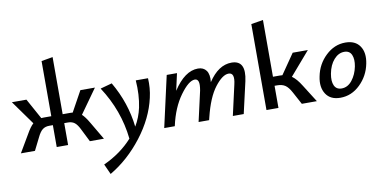

<svg xmlns="http://www.w3.org/2000/svg" viewBox="-89 -988 3097 1546"><g transform="rotate(-10 1460.0 -215.0)"><path d="M558 -220Q583 -198 616 -141L699 0H584L533 -102Q512 -146 490.5 -162.5Q469 -179 437 -179H406V0H313V-179H283Q251 -179 229 -162.5Q207 -146 186 -102L135 0H20L103 -141Q135 -198 161 -221L20 -418H139L231 -251Q237 -252 250 -252H313V-703L406 -719V-252H469Q482 -252 488 -251L580 -418H699Z M1133 -418Q1138 -338 1120 -260Q1084 -99 969 50.5Q854 200 703 289L665 205Q807 140 901 35Q876 -199 743 -402L838 -428Q942 -250 964 -52Q1004 -119 1021 -198Q1042 -300 1033 -418Z M1816 -425Q1938 -425 1901 -258L1842 0H1753L1809 -248Q1831 -342 1778 -342Q1728 -342 1665.5 -261Q1603 -180 1564 -20L1559 0H1473L1529 -248Q1538 -299 1530.5 -320.5Q1523 -342 1502 -342Q1452 -342 1381.5 -245Q1311 -148 1279 -3L1278 0H1192L1286 -418H1370L1339 -279Q1434 -425 1542 -425Q1587 -425 1610 -393.5Q1633 -362 1626 -299Q1709 -425 1816 -425Z M2276 -228Q2313 -203 2351 -141L2440 0H2317L2262 -102Q2238 -147 2212.5 -164Q2187 -181 2147 -181H2126V0H2028V-703L2126 -719V-255H2180Q2196 -255 2203 -254L2316 -418H2440Z M2632 6Q2551 6 2514.5 -50Q2478 -106 2496 -192Q2515 -290 2586 -357.5Q2657 -425 2747 -425Q2828 -425 2865 -370.5Q2902 -316 2884 -228Q2865 -131 2794.5 -62.5Q2724 6 2632 6ZM2655 -66Q2705 -66 2741 -111.5Q2777 -157 2790 -222Q2801 -280 2785 -316.5Q2769 -353 2726 -353Q2678 -353 2640.5 -310.5Q2603 -268 2590 -198Q2579 -138 2595.5 -102Q2612 -66 2655 -66Z"/></g></svg>

Font: EauTestInfant Semibold
Style: Italic
Weight: 600
Italic angle: -12°
Designer: Christian Thalmann (Catharsis Fonts)
Version: Version 0.001;PS 000.001;hotconv 1.0.88;makeotf.lib2.5.64775